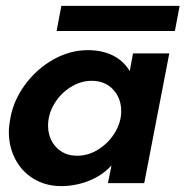

<svg xmlns="http://www.w3.org/2000/svg" viewBox="-20 -621 638 651"><path d="M10 -174Q10 -193 15 -220Q26 -281 65 -334Q104 -387 160.5 -419Q217 -451 278 -451Q325 -451 361.5 -433.5Q398 -416 420 -380L431 -440H554L469 0H346L358 -60Q327 -26 281.5 -8Q236 10 188 10Q135 10 94.5 -14.5Q54 -39 32 -81Q10 -123 10 -174ZM242 -93Q280 -93 314.5 -115Q349 -137 370 -172Q391 -207 391 -244Q391 -288 363.5 -317.5Q336 -347 291 -347Q253 -347 218.5 -325Q184 -303 163.5 -268Q143 -233 143 -195Q143 -152 170 -122.5Q197 -93 242 -93ZM188 -601H589L573 -516H172Z"/></svg>

Font: Teachers SemiBold
Style: Italic
Weight: 600
Designer: Alfredo Marco Pradil & Chank Diesel
Version: Version 0.009